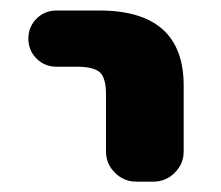

<svg xmlns="http://www.w3.org/2000/svg" viewBox="-20 -566 422 367"><path d="M87.9 -438.5Q65.4 -438.5 49.8 -454.1Q34.2 -469.7 34.2 -492.2Q34.2 -514.6 49.8 -530.3Q65.4 -545.9 87.9 -545.9H169.9Q331.1 -545.9 331.1 -402.3V-276.4Q331.1 -252.9 314 -235.8Q296.9 -218.8 273.4 -218.8H240.2Q216.8 -218.8 199.7 -235.8Q182.6 -252.9 182.6 -276.4V-385.7Q182.6 -417 170.9 -427.7Q159.2 -438.5 126 -438.5Z"/></svg>

Font: Gen Jyuu Gothic Bold
Style: Bold
Weight: 700
Designer: [Source Han Sans]
Ryoko NISHIZUKA  (kana & ideographs); Paul D. Hunt (Latin, Greek & Cyrillic); Wenlong ZHANG  (bopomofo
Version: Version 1.002.20150607